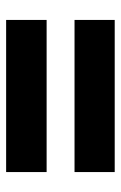

<svg xmlns="http://www.w3.org/2000/svg" viewBox="96 -665 394 626"><g transform="rotate(90 293.0 -352.0)"><path d="M45 -398V-529H541V-398ZM45 -175V-307H541V-175Z"/></g></svg>

Font: Noto Sans Symbols Black
Style: Regular
Weight: 900
Version: Version 2.002